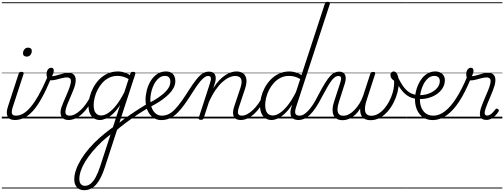

<svg xmlns="http://www.w3.org/2000/svg" viewBox="-20 -1308 5567 2120"><path d="M143 17Q113 17 93 7Q73 -3 63.5 -22.5Q54 -42 55 -69.5Q56 -97 68 -132L186 -494Q190 -506 196 -510.5Q202 -515 216 -515Q232 -515 238 -509Q244 -503 240 -491L122 -129Q105 -78 112 -54.5Q119 -31 157 -31Q168 -31 172 -23.5Q176 -16 174.5 -7Q173 2 165 9.5Q157 17 143 17ZM274 -683Q257 -683 245.5 -692Q234 -701 234 -719Q234 -743 249 -762.5Q264 -782 291 -782Q309 -782 320 -773Q331 -764 331 -745Q331 -722 316.5 -702.5Q302 -683 274 -683ZM0 763H300V773H0ZM0 -20H300V0H0ZM0 -505H300V-500H0ZM0 -1283H300V-1273H0Z M143 17Q131 17 127 9.5Q123 2 126 -7Q129 -16 137 -23.5Q145 -31 158 -31Q195 -31 234 -52.5Q273 -74 315.5 -123Q358 -172 404 -252.5Q450 -333 501 -451Q503 -456 511 -458Q519 -460 527 -458Q535 -456 540 -450.5Q545 -445 541 -436Q489 -312 441 -225.5Q393 -139 345.5 -85.5Q298 -32 248 -7.5Q198 17 143 17ZM300 763H325V773H300ZM300 -20H325V0H300ZM300 -505H325V-500H300ZM300 -1283H325V-1273H300Z M736 17Q708 17 688.5 7Q669 -3 658.5 -21.5Q648 -40 648 -65.5Q648 -91 658 -122Q665 -144 678 -174.5Q691 -205 706 -239.5Q721 -274 735 -308.5Q749 -343 757 -374Q769 -419 758 -436Q747 -453 719 -453Q693 -453 662 -445Q631 -437 600.5 -429Q570 -421 543 -421Q528 -421 516.5 -429Q505 -437 499.5 -452.5Q494 -468 494 -490Q494 -508 500 -524Q506 -540 518 -550Q530 -560 546 -560Q560 -560 567 -551Q574 -542 574 -528Q574 -517 569 -500.5Q564 -484 554 -467Q572 -467 593.5 -472.5Q615 -478 639.5 -485.5Q664 -493 689 -498.5Q714 -504 737 -504Q768 -504 788 -490Q808 -476 814 -446Q820 -416 808 -367Q800 -339 786 -304.5Q772 -270 757 -235Q742 -200 729 -169Q716 -138 710 -115Q697 -72 706 -51.5Q715 -31 750 -31Q760 -31 764 -23.5Q768 -16 766 -7Q764 2 756.5 9.5Q749 17 736 17ZM325 763H893V773H325ZM325 -20H893V0H325ZM325 -505H893V-500H325ZM325 -1283H893V-1273H325Z M735 17Q724 17 719.5 9.5Q715 2 716.5 -7Q718 -16 726.5 -23.5Q735 -31 750 -31Q778 -31 809 -47.5Q840 -64 871 -93Q902 -122 930 -161.5Q958 -201 981 -247Q986 -257 995 -256.5Q1004 -256 1010.5 -249.5Q1017 -243 1012 -233Q987 -179 956 -133Q925 -87 889 -53.5Q853 -20 814.5 -1.5Q776 17 735 17ZM892 763V773ZM892 -20V0ZM892 -505V-500ZM892 -1283V-1273Z M910 792Q857 792 828.5 759.5Q800 727 800 674Q800 623 819.5 567Q839 511 875.5 451Q912 391 965 329.5Q1018 268 1085 209Q1110 187 1133.5 168Q1157 149 1180.5 131Q1204 113 1227 97L1306 -148Q1267 -88 1227 -51.5Q1187 -15 1150.5 1Q1114 17 1083 17Q1044 17 1015.5 -2Q987 -21 972 -57Q957 -93 957 -141Q957 -186 970 -237.5Q983 -289 1009 -338.5Q1035 -388 1074 -429Q1113 -470 1165.5 -494.5Q1218 -519 1283 -519Q1304 -519 1327 -514.5Q1350 -510 1372.5 -501Q1395 -492 1414 -479L1420 -496Q1423 -507 1429.5 -511Q1436 -515 1449 -515Q1467 -515 1472 -507.5Q1477 -500 1473 -488L1138 538Q1118 601 1094 649Q1070 697 1042.5 728.5Q1015 760 982 776Q949 792 910 792ZM918 744Q951 744 980.5 720.5Q1010 697 1036 649.5Q1062 602 1085 532L1201 176Q1188 186 1172.5 199Q1157 212 1141 224.5Q1125 237 1111 250Q1048 309 1000 366.5Q952 424 920 477.5Q888 531 872 579Q856 627 856 668Q856 692 863 709Q870 726 884 735Q898 744 918 744ZM1097 -33Q1134 -33 1176 -61Q1218 -89 1263.5 -146Q1309 -203 1353 -290L1400 -435Q1364 -456 1334 -463Q1304 -470 1277 -470Q1225 -470 1183 -449Q1141 -428 1109.5 -392.5Q1078 -357 1056.5 -314.5Q1035 -272 1024.5 -228Q1014 -184 1014 -146Q1014 -111 1023 -86Q1032 -61 1051 -47Q1070 -33 1097 -33ZM893 763H1528V773H893ZM893 -20H1528V0H893ZM893 -505H1528V-500H893ZM893 -1283H1528V-1273H893Z M1621 -119Q1554 -80 1490.5 -37.5Q1427 5 1367.5 49.5Q1308 94 1253 142Q1248 146 1243.5 141.5Q1239 137 1236.5 127.5Q1234 118 1237 106.5Q1240 95 1250 87Q1299 44 1356 2.5Q1413 -39 1477 -81Q1541 -123 1612 -165Q1617 -169 1622 -164Q1627 -159 1629 -150Q1631 -141 1629.5 -132.5Q1628 -124 1621 -119ZM1528 763V773ZM1528 -20V0ZM1528 -505V-500ZM1528 -1283V-1273Z M1605 -158Q1643 -178 1686.5 -204Q1730 -230 1770 -261.5Q1810 -293 1835.5 -329.5Q1861 -366 1861 -407Q1861 -436 1846.5 -453Q1832 -470 1801 -470Q1790 -470 1785.5 -477Q1781 -484 1782.5 -494Q1784 -504 1791.5 -511.5Q1799 -519 1812 -519Q1847 -519 1870 -505.5Q1893 -492 1904.5 -468.5Q1916 -445 1916 -415Q1916 -374 1897 -338Q1878 -302 1846 -270Q1814 -238 1775.5 -210Q1737 -182 1697 -159.5Q1657 -137 1622 -118ZM1528 763H1972V773H1528ZM1528 -20H1972V0H1528ZM1528 -505H1972V-500H1528ZM1528 -1283H1972V-1273H1528Z M1759 18Q1728 18 1701.5 7Q1675 -4 1653.5 -24Q1632 -44 1617 -72Q1602 -100 1594.5 -134Q1587 -168 1587 -207Q1587 -257 1601 -311.5Q1615 -366 1643 -413Q1671 -460 1713.5 -489.5Q1756 -519 1813 -519Q1823 -519 1827 -511.5Q1831 -504 1829 -494Q1827 -484 1819.5 -477Q1812 -470 1801 -470Q1769 -470 1743.5 -452.5Q1718 -435 1698.5 -406.5Q1679 -378 1666 -343.5Q1653 -309 1646.5 -273.5Q1640 -238 1640 -208Q1640 -170 1649 -137.5Q1658 -105 1674.5 -81Q1691 -57 1714.5 -44Q1738 -31 1768 -31Q1809 -31 1845 -49.5Q1881 -68 1916 -105.5Q1951 -143 1990 -198.5Q2029 -254 2075 -327Q2114 -387 2143.5 -424.5Q2173 -462 2196.5 -482Q2220 -502 2241.5 -509.5Q2263 -517 2285 -517Q2295 -517 2299.5 -509.5Q2304 -502 2302 -493Q2300 -484 2293 -476.5Q2286 -469 2275 -469Q2262 -469 2246.5 -460Q2231 -451 2211 -431Q2191 -411 2166 -377Q2141 -343 2110 -294Q2060 -214 2017.5 -155Q1975 -96 1935 -57.5Q1895 -19 1852.5 -0.5Q1810 18 1759 18ZM1972 763H2097V773H1972ZM1972 -20H2097V0H1972ZM1972 -505H2097V-500H1972ZM1972 -1283H2097V-1273H1972Z M2636 17Q2608 17 2589 7Q2570 -3 2561 -22.5Q2552 -42 2553 -69.5Q2554 -97 2566 -132L2636 -341Q2649 -382 2647.5 -410.5Q2646 -439 2628.5 -454Q2611 -469 2577 -469Q2546 -469 2510 -453Q2474 -437 2435.5 -402.5Q2397 -368 2359 -313Q2321 -258 2286 -179L2229 -4Q2226 6 2219.5 10.5Q2213 15 2198 15Q2186 15 2178.5 10Q2171 5 2174 -6L2300 -394Q2313 -433 2307.5 -451Q2302 -469 2279 -469Q2268 -469 2263.5 -476.5Q2259 -484 2260.5 -493Q2262 -502 2269 -509.5Q2276 -517 2288 -517Q2312 -517 2328 -509Q2344 -501 2352.5 -486Q2361 -471 2362 -450.5Q2363 -430 2357 -404L2335 -334Q2367 -386 2400.5 -421Q2434 -456 2467.5 -478Q2501 -500 2532 -509.5Q2563 -519 2590 -519Q2636 -519 2664.5 -498Q2693 -477 2700 -435Q2707 -393 2686 -329L2619 -127Q2602 -77 2609 -54Q2616 -31 2651 -31Q2661 -31 2665 -23.5Q2669 -16 2667.5 -7Q2666 2 2658 9.5Q2650 17 2636 17ZM2097 763H2793V773H2097ZM2097 -20H2793V0H2097ZM2097 -505H2793V-500H2097ZM2097 -1283H2793V-1273H2097Z M2636 17Q2625 17 2620.5 9.5Q2616 2 2617.5 -7Q2619 -16 2627.5 -23.5Q2636 -31 2651 -31Q2679 -31 2710 -47.5Q2741 -64 2772 -93Q2803 -122 2831 -161.5Q2859 -201 2882 -247Q2887 -257 2896 -256.5Q2905 -256 2911.5 -249.5Q2918 -243 2913 -233Q2888 -179 2857 -133Q2826 -87 2790 -53.5Q2754 -20 2715.5 -1.5Q2677 17 2636 17ZM2793 763V773ZM2793 -20V0ZM2793 -505V-500ZM2793 -1283V-1273Z M2978 17Q2939 17 2910.5 -2Q2882 -21 2866.5 -57Q2851 -93 2851 -141Q2851 -186 2864 -237.5Q2877 -289 2903 -338.5Q2929 -388 2968.5 -429Q3008 -470 3060 -494.5Q3112 -519 3177 -519Q3209 -519 3244.5 -508.5Q3280 -498 3309 -479L3567 -1267Q3571 -1279 3577.5 -1283.5Q3584 -1288 3597 -1288Q3615 -1288 3620 -1280.5Q3625 -1273 3621 -1261L3250 -128Q3233 -77 3241.5 -54Q3250 -31 3290 -31Q3298 -31 3302 -23.5Q3306 -16 3304.5 -7Q3303 2 3296 9.5Q3289 17 3276 17Q3249 17 3230 9Q3211 1 3200.5 -13.5Q3190 -28 3187.5 -49.5Q3185 -71 3190 -98L3206 -153Q3165 -91 3124.5 -53.5Q3084 -16 3046.5 0.5Q3009 17 2978 17ZM2992 -33Q3029 -33 3071 -61Q3113 -89 3158.5 -146.5Q3204 -204 3248 -292L3295 -435Q3259 -456 3229 -463Q3199 -470 3172 -470Q3120 -470 3078 -449Q3036 -428 3004 -392.5Q2972 -357 2950.5 -314.5Q2929 -272 2918.5 -228Q2908 -184 2908 -146Q2908 -111 2917 -86Q2926 -61 2945 -47Q2964 -33 2992 -33ZM2793 763H3434V773H2793ZM2793 -20H3434V0H2793ZM2793 -505H3434V-500H2793ZM2793 -1283H3434V-1273H2793Z M3278 17Q3267 17 3263.5 9.5Q3260 2 3262.5 -7Q3265 -16 3272.5 -23.5Q3280 -31 3292 -31Q3309 -31 3330.5 -42.5Q3352 -54 3377.5 -79.5Q3403 -105 3432.5 -148.5Q3462 -192 3494 -257Q3537 -339 3569 -390.5Q3601 -442 3626.5 -469.5Q3652 -497 3675.5 -507Q3699 -517 3725 -517Q3735 -517 3737.5 -509.5Q3740 -502 3737.5 -493Q3735 -484 3729 -476.5Q3723 -469 3716 -469Q3700 -469 3683.5 -459.5Q3667 -450 3647.5 -426.5Q3628 -403 3602 -359.5Q3576 -316 3540 -248Q3500 -169 3465 -117.5Q3430 -66 3398.5 -37Q3367 -8 3337.5 4.5Q3308 17 3278 17ZM3434 763H3534V773H3434ZM3434 -20H3534V0H3434ZM3434 -505H3534V-500H3434ZM3434 -1283H3534V-1273H3434Z M3763 19Q3724 19 3699 4Q3674 -11 3662.5 -38Q3651 -65 3652 -101Q3653 -137 3667 -180L3737 -395Q3750 -433 3745 -451Q3740 -469 3716 -469Q3705 -469 3700 -476.5Q3695 -484 3696.5 -493Q3698 -502 3705 -509.5Q3712 -517 3725 -517Q3749 -517 3765.5 -508Q3782 -499 3790 -482Q3798 -465 3797.5 -440.5Q3797 -416 3787 -385L3720 -175Q3707 -134 3706.5 -101Q3706 -68 3721.5 -49Q3737 -30 3771 -30Q3803 -30 3834.5 -47Q3866 -64 3895 -94.5Q3924 -125 3949 -165Q3974 -205 3990 -252L4069 -494Q4073 -505 4079.5 -509.5Q4086 -514 4099 -514Q4116 -514 4120.5 -508.5Q4125 -503 4122 -491L4028 -201Q4016 -164 4011.5 -133Q4007 -102 4012 -79Q4017 -56 4033.5 -43Q4050 -30 4080 -30Q4121 -30 4158 -52.5Q4195 -75 4226 -112Q4257 -149 4280 -194.5Q4303 -240 4316.5 -287Q4330 -334 4331 -375Q4332 -387 4332 -397.5Q4332 -408 4331 -417Q4309 -431 4300 -447Q4291 -463 4291 -481Q4291 -497 4301 -508Q4311 -519 4328 -519Q4341 -519 4351 -509.5Q4361 -500 4368.5 -483Q4376 -466 4379.5 -443Q4383 -420 4383 -392Q4383 -343 4368.5 -287Q4354 -231 4327 -177Q4300 -123 4261.5 -78.5Q4223 -34 4175 -7.5Q4127 19 4072 19Q4033 19 4006.5 4.5Q3980 -10 3967.5 -38.5Q3955 -67 3957 -109Q3932 -68 3900.5 -39.5Q3869 -11 3834 4Q3799 19 3763 19ZM3534 763H4447V773H3534ZM3534 -20H4447V0H3534ZM3534 -505H4447V-500H3534ZM3534 -1283H4447V-1273H3534Z M4572 -218Q4522 -223 4480 -251Q4438 -279 4402 -329Q4366 -379 4334 -448Q4328 -461 4335 -469Q4342 -477 4353 -477Q4364 -477 4369 -466Q4397 -406 4427.5 -361.5Q4458 -317 4494.5 -291.5Q4531 -266 4577 -261Q4586 -260 4590.5 -252.5Q4595 -245 4594 -236.5Q4593 -228 4587.5 -222.5Q4582 -217 4572 -218ZM4446 763H4471V773H4446ZM4446 -20H4471V0H4446ZM4446 -505H4471V-500H4446ZM4446 -1283H4471V-1273H4446Z M4578 -260Q4622 -254 4667 -262Q4712 -270 4750.5 -291.5Q4789 -313 4812.5 -344Q4836 -375 4836 -413Q4836 -441 4819.5 -455.5Q4803 -470 4775 -470Q4764 -470 4760 -477Q4756 -484 4757.5 -494Q4759 -504 4767 -511.5Q4775 -519 4789 -519Q4812 -519 4830.5 -512Q4849 -505 4863 -492.5Q4877 -480 4884.5 -462.5Q4892 -445 4892 -424Q4892 -375 4866.5 -334Q4841 -293 4796 -264Q4751 -235 4694.5 -222.5Q4638 -210 4575 -216ZM4472 763H4947V773H4472ZM4472 -20H4947V0H4472ZM4472 -505H4947V-500H4472ZM4472 -1283H4947V-1273H4472Z M4757 18Q4720 18 4689.5 7Q4659 -4 4635.5 -24.5Q4612 -45 4595.5 -73.5Q4579 -102 4570.5 -136.5Q4562 -171 4562 -210Q4562 -249 4571 -291.5Q4580 -334 4598 -374.5Q4616 -415 4643 -447.5Q4670 -480 4706 -499.5Q4742 -519 4788 -519Q4798 -519 4802 -511.5Q4806 -504 4804 -494Q4802 -484 4794.5 -477Q4787 -470 4776 -470Q4737 -470 4707 -444Q4677 -418 4656.5 -378Q4636 -338 4626 -293.5Q4616 -249 4616 -212Q4616 -173 4625.5 -140Q4635 -107 4654 -82.5Q4673 -58 4701 -44.5Q4729 -31 4766 -31Q4830 -31 4893.5 -80Q4957 -129 5018 -224.5Q5079 -320 5137 -458Q5140 -466 5148 -467.5Q5156 -469 5164 -465Q5172 -461 5176.5 -454Q5181 -447 5177 -438Q5116 -287 5049 -185.5Q4982 -84 4909 -33Q4836 18 4757 18ZM4947 763H4960V773H4947ZM4947 -20H4960V0H4947ZM4947 -505H4960V-500H4947ZM4947 -1283H4960V-1273H4947Z M5350 16Q5324 16 5307.5 7Q5291 -2 5284 -19.5Q5277 -37 5279 -61.5Q5281 -86 5291 -117Q5299 -142 5312 -173.5Q5325 -205 5340 -240Q5355 -275 5369 -309Q5383 -343 5391 -374Q5403 -419 5392 -436Q5381 -453 5353 -453Q5329 -453 5297.5 -445Q5266 -437 5234 -428.5Q5202 -420 5176 -420Q5161 -420 5150 -428.5Q5139 -437 5133.5 -452.5Q5128 -468 5128 -490Q5128 -508 5134 -524Q5140 -540 5152 -550Q5164 -560 5180 -560Q5194 -560 5201 -551Q5208 -542 5208 -528Q5208 -517 5203.5 -500.5Q5199 -484 5190 -467Q5216 -468 5245.5 -477Q5275 -486 5307 -495Q5339 -504 5371 -504Q5402 -504 5422 -490Q5442 -476 5448 -446Q5454 -416 5442 -367Q5434 -340 5421 -306Q5408 -272 5392.5 -236.5Q5377 -201 5363.5 -167.5Q5350 -134 5341 -108Q5328 -68 5333 -50Q5338 -32 5358 -32Q5376 -32 5392 -42Q5408 -52 5423 -68Q5438 -84 5449 -99Q5454 -106 5460 -108.5Q5466 -111 5476 -105Q5487 -98 5488 -91Q5489 -84 5484 -76Q5473 -57 5453 -35.5Q5433 -14 5407 1Q5381 16 5350 16ZM4959 763H5527V773H4959ZM4959 -20H5527V0H4959ZM4959 -505H5527V-500H4959ZM4959 -1283H5527V-1273H4959Z"/></svg>

Font: Playwrite NL Guides
Style: Regular
Weight: 400
Designer: Veronika Burian, José Scaglione
Foundry: TypeTogether
Version: Version 1.003